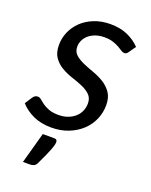

<svg xmlns="http://www.w3.org/2000/svg" viewBox="-135 -587 669 853"><g transform="rotate(20 200.0 -160.0)"><path d="M356 -425.5Q352 -419.5 348 -416.8Q344 -414 338 -414Q331 -414 322.8 -419.5Q314.5 -425 302.8 -431.8Q291 -438.5 274 -444.2Q257 -450 233 -450Q210.5 -450 192 -443.8Q173.5 -437.5 160.2 -426.5Q147 -415.5 139.8 -400.8Q132.5 -386 132.5 -369.5Q132.5 -346 148 -332Q163.5 -318 187 -307.8Q210.5 -297.5 237.5 -288Q264.5 -278.5 288 -264Q311.5 -249.5 327 -227Q342.5 -204.5 342.5 -168.5Q342.5 -133.5 328.8 -101.5Q315 -69.5 289.2 -45.2Q263.5 -21 227.2 -6.5Q191 8 146 8Q97.5 8 60.2 -9.2Q23 -26.5 -0.5 -53.5L21.5 -87.5Q26 -94 31.2 -97.5Q36.5 -101 45 -101Q53 -101 61 -94Q69 -87 81 -78.2Q93 -69.5 111.2 -62.5Q129.5 -55.5 157.5 -55.5Q182 -55.5 201.8 -63Q221.5 -70.5 235.2 -83Q249 -95.5 256.2 -112.2Q263.5 -129 263.5 -148Q263.5 -173.5 248 -188.5Q232.5 -203.5 209 -213.5Q185.5 -223.5 158.5 -232.2Q131.5 -241 108 -254.8Q84.5 -268.5 69 -290.5Q53.5 -312.5 53.5 -349Q53.5 -381 66.2 -410.8Q79 -440.5 103 -463.5Q127 -486.5 161.2 -500.2Q195.5 -514 238.5 -514Q284 -514 318.8 -498.8Q353.5 -483.5 378.5 -457.5ZM175.5 48Q184.5 48 187.2 52Q190 56 190 61Q190 66.5 188 75Q186 83.5 181 97Q176 110.5 167.2 130Q158.5 149.5 145.5 176.5Q140 187.5 132 191Q124 194.5 112 194.5H81L121.5 48Z"/></g></svg>

Font: Lato 2
Style: Italic
Weight: 400
Italic angle: -7°
Designer: Lukasz Dziedzic with Adam Twardoch and Botio Nikoltchev
Foundry: tyPoland Lukasz Dziedzic
Version: Version 2.015; 2015-08-06; http://www.latofonts.com/